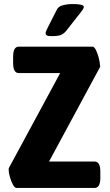

<svg xmlns="http://www.w3.org/2000/svg" viewBox="-20 -931 547 951"><path d="M62 0Q53 0 44 -16.5Q35 -33 29 -54.5Q23 -76 23 -89Q23 -97 24 -99L278 -569H73Q45 -569 45 -619V-650Q45 -700 73 -700H438Q447 -700 455.5 -682.5Q464 -665 469.5 -643Q475 -621 475 -608Q475 -605 476 -603.5Q477 -602 476 -600L223 -131H448Q477 -131 477 -81V-50Q477 0 448 0ZM235 -752Q218 -752 212 -755.5Q206 -759 206 -767Q206 -775 219 -799.5Q232 -824 262 -884Q269 -899 291.5 -905Q314 -911 341 -911Q395 -911 395 -897Q395 -893 392.5 -888Q390 -883 382 -872.5Q374 -862 356 -839.5Q338 -817 307 -777Q300 -768 286.5 -760Q273 -752 235 -752Z"/></svg>

Font: Asap Condensed VF Beta
Style: Regular
Weight: 400
Designer: Pablo Cosgaya
Foundry: Omnibus-Type
Version: Version 1.008